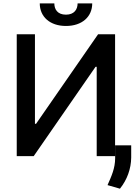

<svg xmlns="http://www.w3.org/2000/svg" viewBox="-20 -932 803 1146"><path d="M79.9 -727.3V0H181.1L550.4 -533.4H557.2V0H666.9V-727.3H565.3L195.3 -193.2H188.6V-727.3ZM217.3 -911.9C217.3 -832 278.1 -777 373.6 -777C469.8 -777 530.5 -832 530.5 -911.9H443.2C443.2 -876.1 423.3 -844.5 373.6 -844.5C323.2 -844.5 304.3 -876.4 304.3 -911.9ZM621.8 172.9 696 194.2C738.6 141 762.4 76 763.1 8.2V-64.6H667.3V12.1C667.3 72.4 645.2 120 621.8 172.9Z"/></svg>

Font: Margiela Sans Medium
Style: Regular
Weight: 500
Designer: Stefan Endress, Andreas Faust
Version: Version 1.100;FEAKit 1.0